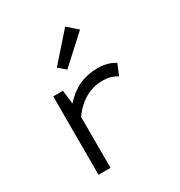

<svg xmlns="http://www.w3.org/2000/svg" viewBox="-177 -875 933 997"><g transform="rotate(-30 290.0 -376.5)"><path d="M124 0V-470H182L192 -388Q274 -482 393 -482Q459 -482 499 -454L472 -389Q435 -413 387 -413Q274 -413 196 -306V0ZM257 -554 215 -590 359 -753 418 -701Z"/></g></svg>

Font: Sometype Mono
Style: Regular
Weight: 400
Monospace: yes
Designer: Ryoichi Tsunekawa
Foundry: Dharma Type
Version: Version 1.000; ttfautohint (v1.8.3)